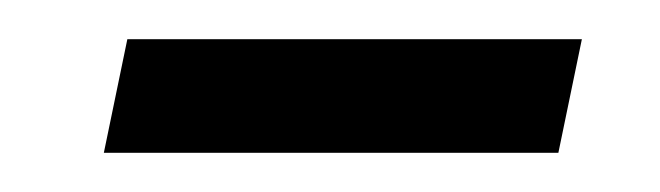

<svg xmlns="http://www.w3.org/2000/svg" viewBox="-20 -336 337 98"><path d="M277 -316 265 -258H33L45 -316Z"/></svg>

Font: Nacelle Light
Style: Italic
Weight: 300
Italic angle: -12°
Designer: Sora Sagano
Foundry: Sora Sagano
Version: Version 1.000;FEAKit 1.0